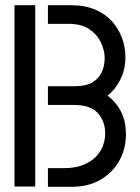

<svg xmlns="http://www.w3.org/2000/svg" viewBox="-20 -720 542 741"><path d="M165 1V-71H225Q270 -71 301 -83.5Q332 -96 351 -116Q370 -136 378 -159.5Q386 -183 386 -205Q386 -251 358 -283Q330 -315 265 -315H165V-387H265Q310 -387 335.5 -401.5Q361 -416 372.5 -441Q384 -466 384 -496Q384 -525 369.5 -556Q355 -587 324.5 -607.5Q294 -628 244 -628H165V-700H253Q309 -700 349.5 -682Q390 -664 415 -634.5Q440 -605 452 -570Q464 -535 464 -500Q464 -451 444 -412Q424 -373 395 -351Q415 -336 431 -315Q447 -294 456.5 -266.5Q466 -239 466 -201Q466 -146 440.5 -100Q415 -54 368 -26.5Q321 1 256 1ZM36 0V-700H116V0Z"/></svg>

Font: Stick No Bills ExtraLight
Style: Regular
Weight: 400
Version: Version 2.000